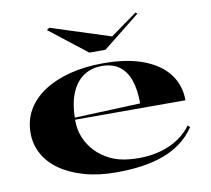

<svg xmlns="http://www.w3.org/2000/svg" viewBox="-81 -821 1017 927"><g transform="rotate(-10 427.0 -357.0)"><path d="M444 -515Q562 -515 642.5 -484Q723 -453 764 -398Q805 -343 805 -270H262V-280L587 -293Q587 -360 571 -406.5Q555 -453 521.5 -478Q488 -503 435 -503Q384 -503 345.5 -477Q307 -451 285.5 -398.5Q264 -346 264 -264Q264 -221 280 -182Q296 -143 326 -111.5Q356 -80 398 -60Q440 -40 493 -36Q538 -32 582 -36.5Q626 -41 665.5 -55Q705 -69 738 -92.5Q771 -116 794 -148L805 -139Q777 -97 738 -67.5Q699 -38 650.5 -20Q602 -2 544 6.5Q486 15 417 15Q329 15 259.5 -5Q190 -25 141 -59.5Q92 -94 66.5 -141.5Q41 -189 41 -243Q41 -306 70 -356Q99 -406 153 -441.5Q207 -477 281 -496Q355 -515 444 -515ZM641 -729 649 -722 467 -577H388L205 -720L218 -729L510 -635Z"/></g></svg>

Font: Kalnia SemiExpanded Medium
Style: Regular
Weight: 500
Width: 6
Designer: Frida Medrano
Foundry: Frida Medrano
Version: Version 1.105